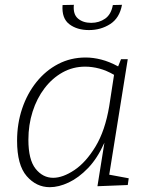

<svg xmlns="http://www.w3.org/2000/svg" viewBox="-20 -771 622 798"><path d="M187 7Q131 7 91 -39Q51 -85 51 -186Q51 -257 72 -319.5Q93 -382 131.5 -430Q170 -478 222 -505Q274 -532 336 -532Q367 -532 400.5 -523.5Q434 -515 471 -495L483 -525H511L434 -45L515 -30L511 -2L385 3L414 -178Q385 -113 346 -72.5Q307 -32 265.5 -12.5Q224 7 187 7ZM201 -32Q241 -32 289 -64Q337 -96 377 -162Q417 -228 434 -330L454 -460Q423 -478 393 -486Q363 -494 334 -494Q283 -494 240 -470Q197 -446 165 -404Q133 -362 115.5 -307Q98 -252 98 -190Q98 -107 128 -69.5Q158 -32 201 -32ZM350 -646Q300 -646 268 -670.5Q236 -695 240 -750L287 -751Q283 -712 304 -694Q325 -676 359 -676Q392 -676 417 -693.5Q442 -711 449 -750L487 -751Q477 -696 438 -671Q399 -646 350 -646Z"/></svg>

Font: Bitter Light
Style: Italic
Weight: 300
Italic angle: -9°
Designer: Sol Matas, and Bitter project Authors
Foundry: Sol Matas
Version: Version 2.001